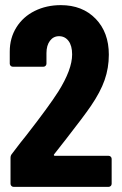

<svg xmlns="http://www.w3.org/2000/svg" viewBox="-20 -728 474 748"><path d="M26 -128Q66 -181 82 -200Q170 -313 207 -371Q261 -457 261 -516Q261 -550 247 -568.5Q233 -587 210 -587Q188 -587 174.5 -569Q161 -551 161 -521V-480Q161 -475 157.5 -471.5Q154 -468 149 -468H30Q25 -468 21.5 -471.5Q18 -475 18 -480V-527Q18 -580 44 -621.5Q70 -663 115.5 -685.5Q161 -708 217 -708Q301 -708 352.5 -655Q404 -602 404 -515Q404 -463 387.5 -416Q371 -369 334 -315Q306 -274 238 -187L191 -127Q189 -125 190 -123Q191 -121 194 -121H403Q408 -121 411.5 -117.5Q415 -114 415 -109V-12Q415 -7 411.5 -3.5Q408 0 403 0H33Q28 0 24.5 -3.5Q21 -7 21 -12V-113Q21 -122 26 -128Z"/></svg>

Font: Barlow Condensed
Style: Bold
Weight: 700
Width: 3
Designer: Jeremy Tribby
Foundry: Tribby Type
Version: Version 1.500